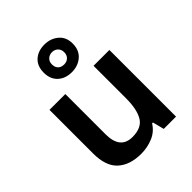

<svg xmlns="http://www.w3.org/2000/svg" viewBox="-231 -963 1106 1106"><g transform="rotate(-45 322.0 -410.0)"><path d="M564 -543V0H464L446 -70H439Q413 -28 367.5 -9Q322 10 271 10Q180 10 128 -37Q76 -84 76 -188V-543H205V-215Q205 -94 304 -94Q379 -94 407 -141.5Q435 -189 435 -278V-543ZM321 -605Q269 -605 236.5 -635Q204 -665 204 -718Q204 -771 236.5 -800.5Q269 -830 321 -830Q371 -830 406 -800.5Q441 -771 441 -719Q441 -665 406.5 -635Q372 -605 321 -605ZM321 -668Q343 -668 357 -681.5Q371 -695 371 -718Q371 -741 356.5 -754.5Q342 -768 321 -768Q300 -768 285.5 -754.5Q271 -741 271 -718Q271 -695 284 -681.5Q297 -668 321 -668Z"/></g></svg>

Font: Noto Sans Lisu SemiBold
Style: Regular
Weight: 600
Designer: Monotype Design Team. David Williams.
Foundry: Monotype Imaging Inc.
Version: Version 2.102; ttfautohint (v1.8.4.7-5d5b)